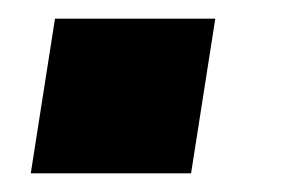

<svg xmlns="http://www.w3.org/2000/svg" viewBox="-20 -186 317 206"><path d="M13 0 39 -166H211L185 0Z"/></svg>

Font: Nunito Sans 10pt ExtraBold
Style: Italic
Weight: 800
Italic angle: -9°
Designer: Vernon Adams
Foundry: Vernon Adams
Version: Version 3.101;gftools[0.9.27]